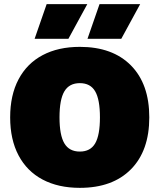

<svg xmlns="http://www.w3.org/2000/svg" viewBox="-20 -896 769 926"><path d="M700 -330Q700 -169 611.5 -79.5Q523 10 365 10Q261 10 185.5 -30Q110 -70 69.5 -146.5Q29 -223 29 -330Q29 -437 69.5 -513.5Q110 -590 185.5 -630Q261 -670 365 -670Q523 -670 611.5 -580.5Q700 -491 700 -330ZM267 -330Q267 -244 290.5 -204.5Q314 -165 365 -165Q416 -165 439 -204.5Q462 -244 462 -330Q462 -416 439 -455.5Q416 -495 365 -495Q314 -495 290.5 -455.5Q267 -416 267 -330ZM656 -876 565 -709H402L460 -876ZM401 -876 310 -709H147L205 -876Z"/></svg>

Font: Work Sans Black
Style: Regular
Weight: 900
Designer: Wei Huang
Foundry: Wei Huang
Version: Version 1.500